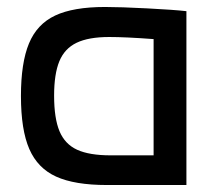

<svg xmlns="http://www.w3.org/2000/svg" viewBox="-20 -530 611 550"><path d="M514 -498V0H286Q194 0 141 -24Q88 -48 64 -103Q40 -158 40 -255Q40 -350 63 -405.5Q86 -461 138 -485.5Q190 -510 281 -510Q325 -510 402 -506Q479 -502 514 -498ZM297 -85H420V-418Q340 -424 293 -424Q234 -424 199.5 -407.5Q165 -391 150 -354.5Q135 -318 135 -256Q135 -191 150.5 -154Q166 -117 201 -101Q236 -85 297 -85Z"/></svg>

Font: sheba-seeBold
Style: Regular
Weight: 600
Designer: Mohamed Galeb, the designers
Foundry: Kief Type Foundry
Version: Version 2.010; ttfautohint (v1.5.33-1714) -l 8 -r 50 -G 200 